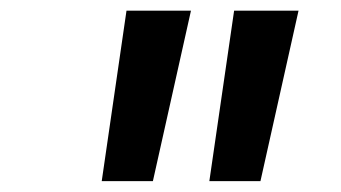

<svg xmlns="http://www.w3.org/2000/svg" viewBox="-20 -713 626 352"><path d="M166.5 -380.9 211.9 -693.4H330.1L260.3 -380.9ZM363.8 -380.9 409.2 -693.4H527.3L457.5 -380.9Z"/></svg>

Font: Cascadia Mono
Style: Italic
Weight: 400
Italic angle: -10°
Monospace: yes
Designer: Aaron Bell
Foundry: Saja Typeworks
Version: Version 2404.023; ttfautohint (v1.8.4)